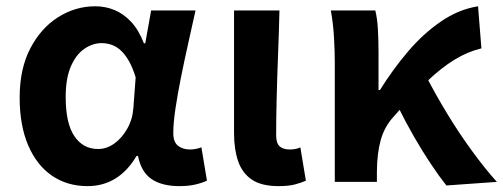

<svg xmlns="http://www.w3.org/2000/svg" viewBox="-20 -594 1643 627"><path d="M265.9 13.8Q199.6 13.8 149.7 -20.3Q99.9 -54.4 72 -119.5Q44.2 -184.6 44.2 -275.5Q44.2 -369.3 78.9 -435.9Q113.6 -502.4 170 -538Q226.4 -573.5 291.1 -573.5Q324 -573.5 353.6 -561.4Q383.3 -549.3 408.2 -522.7Q433.1 -496.1 450 -452.4H454.3L473.5 -559.8H618.5Q607.5 -509.8 594.9 -453.7Q582.4 -397.7 571.3 -342.8Q560.2 -287.8 553.1 -240.2Q545.9 -192.5 545.9 -159.3Q545.9 -130.2 561.4 -118Q576.9 -105.8 600.5 -105.8Q608.9 -105.8 618.6 -107.5Q628.3 -109.2 637.7 -113L655.8 -4.2Q641.6 2.9 619.1 8.3Q596.5 13.8 565.5 13.8Q509.1 13.8 475.2 -9Q441.4 -31.8 430.5 -84.8H426Q367.6 13.8 265.9 13.8ZM300.1 -107.4Q328.5 -107.4 353.6 -125.5Q378.7 -143.6 395.9 -174.4Q413.2 -205.2 415.6 -242.3L423 -341.3Q413.9 -371.4 402 -392.9Q390 -414.3 376.1 -427.7Q362.1 -441.2 345.9 -447.2Q329.6 -453.2 312 -453.2Q282.5 -453.2 255.3 -434.5Q228.2 -415.8 211.4 -377Q194.5 -338.2 194.5 -277.1Q194.5 -191 223 -149.2Q251.4 -107.4 300.1 -107.4Z M889.5 13.8Q833.8 13.8 802.4 -7.5Q771 -28.7 757.6 -67.7Q744.3 -106.6 744.3 -158.8V-559.8H892.6Q891 -491.7 888.1 -417.3Q885.1 -342.9 883.5 -274Q881.8 -205.1 881.8 -152.6Q881.8 -126.6 893.1 -116.2Q904.5 -105.8 926.8 -105.8Q934 -105.8 943.3 -107.3Q952.5 -108.8 960.9 -112.6L978.9 -3.8Q962.5 3.3 942.4 8.5Q922.2 13.8 889.5 13.8Z M1073.3 0V-392.9Q1073.3 -426.4 1070.7 -471.8Q1068.1 -517.1 1060.4 -559.8H1205.6Q1212.1 -534 1214.1 -498.1Q1216.1 -462.3 1216.1 -423V-300.2H1220.9Q1263.3 -368.2 1312.8 -426.2Q1362.3 -484.3 1419.9 -523.8Q1477.4 -563.3 1541.1 -573.5L1552.1 -436.1Q1507.1 -425.2 1464.5 -399.2Q1421.8 -373.3 1374 -327.9Q1326.2 -282.5 1264.7 -212.2Q1235.4 -180 1223.3 -136.7Q1211.2 -93.4 1210.8 -32.6V0ZM1437.7 11.7Q1413.4 -19 1386.7 -59.1Q1359.9 -99.3 1332.3 -147.1Q1304.7 -194.9 1278.4 -248.3L1373.1 -342.4Q1401.4 -287.2 1439.5 -224.3Q1477.5 -161.4 1520.2 -102.8Q1562.8 -44.1 1602.6 0Z"/></svg>

Font: Noto Sans JP
Style: Regular
Weight: 100
Designer: Ryoko NISHIZUKA 西塚涼子 (kana, bopomofo & ideographs); Paul D. Hunt (Latin, Greek & Cyrillic); Sandoll Communications 산돌커뮤니
Foundry: Adobe
Version: Version 2.004;hotconv 1.0.118;makeotfexe 2.5.65603